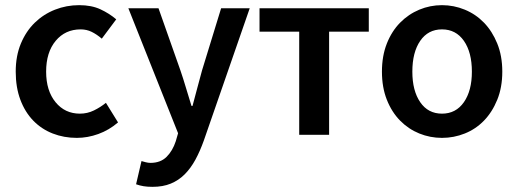

<svg xmlns="http://www.w3.org/2000/svg" viewBox="-20 -523 2010 745"><path d="M278 12Q228 12 184.5 -5Q141 -22 109 -55Q77 -88 59 -136Q41 -184 41 -245Q41 -306 61 -354Q81 -402 115 -435Q149 -468 193.5 -485.5Q238 -503 287 -503Q335 -503 369.5 -487Q404 -471 431 -448L375 -373Q355 -390 335.5 -399.5Q316 -409 293 -409Q233 -409 196 -364.5Q159 -320 159 -245Q159 -171 195.5 -126.5Q232 -82 290 -82Q319 -82 344.5 -94.5Q370 -107 391 -124L438 -48Q403 -18 361.5 -3Q320 12 278 12Z M572 202Q552 202 537 199.5Q522 197 508 192L529 102Q536 104 545.5 106.5Q555 109 564 109Q603 109 626.5 85.5Q650 62 662 25L671 -6L478 -491H595L680 -250Q691 -218 701.5 -182.5Q712 -147 723 -112H727Q736 -146 745.5 -181.5Q755 -217 764 -250L838 -491H949L771 22Q756 64 738 97Q720 130 696.5 153.5Q673 177 642.5 189.5Q612 202 572 202Z M1141 0V-400H987V-491H1411V-400H1257V0Z M1695 12Q1649 12 1607 -5Q1565 -22 1532.5 -55Q1500 -88 1481 -136Q1462 -184 1462 -245Q1462 -306 1481 -354Q1500 -402 1532.5 -435Q1565 -468 1607 -485.5Q1649 -503 1695 -503Q1741 -503 1783.5 -485.5Q1826 -468 1858 -435Q1890 -402 1909.5 -354Q1929 -306 1929 -245Q1929 -184 1909.5 -136Q1890 -88 1858 -55Q1826 -22 1783.5 -5Q1741 12 1695 12ZM1695 -82Q1749 -82 1780 -126.5Q1811 -171 1811 -245Q1811 -320 1780 -364.5Q1749 -409 1695 -409Q1641 -409 1610.5 -364.5Q1580 -320 1580 -245Q1580 -171 1610.5 -126.5Q1641 -82 1695 -82Z"/></svg>

Font: Giro Semibold
Style: Regular
Weight: 600
Designer: Paul D. Hunt
Foundry: Adobe Systems Incorporated
Version: Version 1.000;PS 1.0;hotconv 1.0.88;makeotf.lib2.5.647800